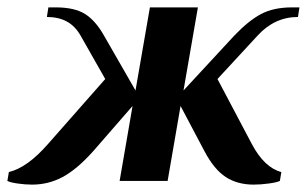

<svg xmlns="http://www.w3.org/2000/svg" viewBox="-67 -490 831 520"><path d="M-47 0 -43 -24Q7 -36 63 -100L218 -276L151 -394Q136 -420 113.5 -432Q91 -444 60 -444L64 -470H84Q135 -470 163.5 -452Q192 -434 215 -393L300 -245L339 -470H469L430 -245L567 -393Q606 -434 640 -452Q674 -470 724 -470H744L740 -444Q677 -444 631 -394L522 -276L615 -100Q649 -36 695 -24L691 0Q683 4 661 7Q639 10 620 10Q576 10 544.5 -10.5Q513 -31 487 -80L422 -203L387 0H257L292 -203L185 -80Q141 -31 102.5 -10.5Q64 10 20 10Q1 10 -19.5 7Q-40 4 -47 0Z"/></svg>

Font: Philosopher
Style: Bold Italic
Weight: 700
Italic angle: -10°
Designer: Jovanny Lemonad
Foundry: Jovanny Lemonad
Version: Version 2.000